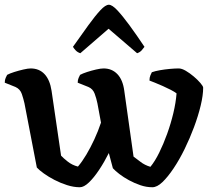

<svg xmlns="http://www.w3.org/2000/svg" viewBox="-27 -788 907 808"><path d="M309 0Q283 0 255 -9Q227 -18 202 -31Q177 -44 157.5 -58Q138 -72 128 -83L76 -353Q72 -371 65 -392Q58 -413 38 -422L-7 -440Q-7 -452 -3 -460.5Q1 -469 3 -473Q14 -479 33 -485Q52 -491 71.5 -495.5Q91 -500 102 -500Q138 -500 160.5 -476Q183 -452 190 -406L230 -133Q239 -123 258 -108Q277 -93 301 -87Q319 -108 336.5 -137.5Q354 -167 370 -201.5Q386 -236 398 -272L383 -353Q379 -373 371.5 -393.5Q364 -414 345 -422L300 -440Q300 -452 304 -460.5Q308 -469 310 -473Q321 -479 339.5 -485Q358 -491 377.5 -495.5Q397 -500 409 -500Q444 -500 467 -476Q490 -452 496 -406L535 -129Q545 -122 563.5 -107.5Q582 -93 606 -86Q625 -109 643 -145.5Q661 -182 676.5 -225Q692 -268 702.5 -312Q713 -356 716 -395Q707 -402 691.5 -410Q676 -418 658 -426Q640 -434 625 -440Q610 -446 602 -449Q602 -462 606 -471Q610 -480 612 -484Q626 -489 646 -492.5Q666 -496 687.5 -498Q709 -500 725 -500Q738 -500 755 -490Q772 -480 788.5 -466Q805 -452 816.5 -438.5Q828 -425 828 -419Q828 -387 817.5 -343.5Q807 -300 789.5 -253Q772 -206 750 -161Q728 -116 703.5 -79.5Q679 -43 656.5 -21.5Q634 0 614 0Q589 0 564 -8.5Q539 -17 516 -29.5Q493 -42 475.5 -55.5Q458 -69 448 -80L431 -144Q412 -106 390 -73Q368 -40 347 -20Q326 0 309 0ZM311 -564Q299 -568 291.5 -576Q284 -584 280 -591Q316 -642 345 -682Q374 -722 395.5 -745Q417 -768 431 -768Q445 -768 467 -744.5Q489 -721 518 -681.5Q547 -642 581 -591Q577 -585 569.5 -576.5Q562 -568 550 -564L430 -667Z"/></svg>

Font: Texturina 12pt SemiBold
Style: Regular
Weight: 600
Designer: Guillermo Torres Carreño
Foundry: Omnibus-Type
Version: Version 1.002